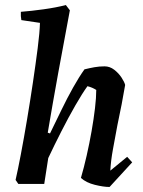

<svg xmlns="http://www.w3.org/2000/svg" viewBox="-20 -732 571 764"><path d="M416 12Q392 12 357.5 3.5Q323 -5 302 -24Q314 -65 325 -113.5Q336 -162 344.5 -210.5Q353 -259 358 -301.5Q363 -344 363 -374Q348 -384 328 -389Q307 -360 279.5 -312Q252 -264 224 -209Q196 -154 172 -103L156 0H53L42 -16Q51 -55 63 -118Q75 -181 87.5 -255.5Q100 -330 111 -404Q122 -478 130 -540.5Q138 -603 139 -641L65 -652Q62 -667 63 -685Q103 -688 153.5 -695Q204 -702 242 -712L258 -691Q235 -570 212 -443.5Q189 -317 170 -204L179 -201Q201 -246 224 -293.5Q247 -341 270.5 -383Q294 -425 316 -456Q336 -461 355.5 -464.5Q375 -468 396 -468Q417 -468 434.5 -454.5Q452 -441 463.5 -423.5Q475 -406 478 -394Q472 -358 464 -316.5Q456 -275 447 -233Q438 -185 429.5 -138.5Q421 -92 419 -53L486 -108L506 -86Z"/></svg>

Font: Labrada SemiBold
Style: Italic
Weight: 600
Italic angle: -7°
Designer: Mercedes Jáuregui
Foundry: Omnibus-Type Team
Version: Version 1.000; ttfautohint (v1.8.4.7-5d5b)